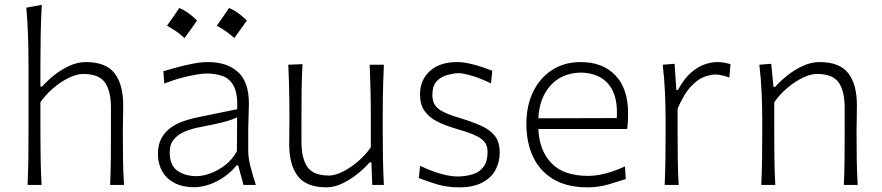

<svg xmlns="http://www.w3.org/2000/svg" viewBox="-20 -782 3729 812"><path d="M96.7 0H155.8Q152.8 -57.1 151.9 -109.9Q150.9 -162.6 150.9 -224.6V-349.6Q174.8 -383.8 206.8 -410.6Q238.8 -437.5 272 -453.4Q305.2 -469.2 332 -469.2Q398.4 -469.2 423.8 -433.1Q449.2 -397 449.2 -326.2V-224.6Q449.2 -162.6 448.7 -109.9Q448.2 -57.1 445.8 0H504.4Q501 -57.1 500.2 -110.1Q499.5 -163.1 499.5 -226.1Q499.5 -247.6 500.2 -275.9Q501 -304.2 501 -336.9Q501 -425.3 464.4 -472.4Q427.7 -519.5 343.3 -519.5Q307.1 -519.5 271.5 -502.7Q235.8 -485.8 206.3 -461.7Q176.8 -437.5 158.2 -416H150.9V-507.8Q150.9 -574.2 152.1 -636.5Q153.3 -698.7 156.7 -761.7L91.3 -749.5Q96.2 -693.4 98.4 -633.3Q100.6 -573.2 100.6 -507.8V-226.1Q100.6 -163.1 99.9 -110.1Q99.1 -57.1 96.7 0Z M812 -37.1Q762.2 -37.1 730 -60.1Q697.8 -83 697.8 -137.7Q697.8 -172.4 716.1 -193.6Q734.4 -214.8 764.4 -226.8Q794.4 -238.8 829.6 -245.1Q883.3 -255.4 913.1 -262.7Q942.9 -270 958.3 -275.6Q973.6 -281.2 982.9 -285.6L981.9 -142.6Q962.4 -106.9 931.9 -83.5Q901.4 -60.1 869.1 -48.6Q836.9 -37.1 812 -37.1ZM801.3 9.8Q832 9.8 865.2 -1.7Q898.4 -13.2 928.5 -34.2Q958.5 -55.2 980.5 -82.5H987.3L1009.8 0H1062Q1048.3 -42 1039.1 -78.1Q1029.8 -114.3 1029.8 -146V-216.8Q1029.8 -251.5 1031.2 -286.1Q1032.7 -320.8 1032.7 -343.3Q1032.7 -436 986.1 -477.8Q939.5 -519.5 860.4 -519.5Q830.6 -519.5 795.4 -512.7Q760.3 -505.9 727.3 -496.8Q694.3 -487.8 670.9 -481L674.8 -428.7Q712.9 -443.8 748.5 -453.1Q784.2 -462.4 811.8 -466.8Q839.4 -471.2 854 -471.2Q891.1 -471.2 921.4 -460.4Q951.7 -449.7 968.8 -417.5Q985.8 -385.3 983.4 -320.3L810.1 -284.7Q784.2 -279.3 755.9 -269.5Q727.5 -259.8 703.1 -242.7Q678.7 -225.6 663.3 -198.2Q647.9 -170.9 647.9 -130.4Q647.9 -89.4 666 -57.6Q684.1 -25.9 718.3 -8.1Q752.4 9.8 801.3 9.8ZM948.8 -748.3Q935.3 -728.5 922.7 -710.2Q910.1 -691.9 896.7 -673.1Q916 -662.9 935.1 -649.8Q954.1 -636.6 970.8 -621Q984.8 -639.8 997.9 -658.4Q1011.1 -676.9 1024 -695.2Q1001.9 -716.6 983.4 -729.3Q964.9 -741.9 948.8 -748.3ZM738.3 -748.3Q724.9 -728.5 712.3 -710.2Q699.7 -691.9 686.2 -673.1Q705.6 -662.9 724.6 -649.8Q743.7 -636.6 760.3 -621Q774.3 -639.8 787.5 -658.4Q800.6 -676.9 813.5 -695.2Q791.5 -716.6 773 -729.3Q754.4 -741.9 738.3 -748.3Z M1360.4 10.3Q1395 10.3 1429.9 -7.1Q1464.8 -24.4 1494.6 -48.8Q1524.4 -73.2 1543 -95.2H1550.8L1554.2 0H1603.5Q1600.6 -57.1 1599.6 -110.1Q1598.6 -163.1 1598.6 -226.1V-278.3Q1598.6 -321.3 1599.1 -359.1Q1599.6 -397 1600.6 -433.6Q1601.6 -470.2 1603.5 -508.3H1543.5Q1545.9 -451.2 1547.1 -397.7Q1548.3 -344.2 1548.3 -282.2V-159.2Q1524.9 -125.5 1492.9 -98.4Q1460.9 -71.3 1428.7 -55.4Q1396.5 -39.6 1371.6 -39.6Q1305.2 -39.6 1280 -75.9Q1254.9 -112.3 1254.9 -183.1V-282.2Q1254.9 -344.2 1255.6 -398.9Q1256.3 -453.6 1259.3 -510.7L1199.2 -508.3Q1201.2 -470.2 1202.1 -433.6Q1203.1 -397 1203.6 -359.1Q1204.1 -321.3 1204.1 -278.3Q1204.1 -255.4 1203.6 -230.5Q1203.1 -205.6 1203.1 -172.4Q1203.1 -84 1239.7 -36.9Q1276.4 10.3 1360.4 10.3Z M1920.9 10.3Q1981.4 10.3 2019.5 -9.8Q2057.6 -29.8 2075.4 -63.2Q2093.3 -96.7 2093.3 -135.7Q2093.3 -181.2 2072.8 -207.3Q2052.2 -233.4 2015.6 -249.8Q1979 -266.1 1930.2 -281.2Q1864.3 -299.8 1836.4 -320.1Q1808.6 -340.3 1808.6 -379.9Q1808.6 -419.4 1827.1 -438.7Q1845.7 -458 1871.3 -464.8Q1897 -471.7 1918 -472.7Q1936.5 -472.7 1973.6 -462.2Q2010.7 -451.7 2056.6 -429.2L2062 -482.9Q2043.5 -490.2 2017.8 -498.8Q1992.2 -507.3 1964.8 -513.4Q1937.5 -519.5 1912.6 -519.5Q1839.4 -519.5 1797.9 -481.4Q1756.3 -443.4 1756.3 -382.8Q1756.3 -339.8 1775.6 -312.7Q1794.9 -285.6 1826.9 -269.3Q1858.9 -252.9 1897 -241.2Q1951.7 -225.6 1983.2 -212.4Q2014.6 -199.2 2028.3 -182.9Q2042 -166.5 2042 -140.1Q2042 -99.1 2025.1 -76.7Q2008.3 -54.2 1980.5 -45.4Q1952.6 -36.6 1919.4 -35.6Q1895 -35.6 1868.4 -41Q1841.8 -46.4 1813.7 -56.6Q1785.6 -66.9 1756.8 -80.6L1751 -29.3Q1781.2 -17.1 1825 -3.4Q1868.7 10.3 1920.9 10.3Z M2464.8 10.3Q2512.2 10.3 2554.4 -2.4Q2596.7 -15.1 2626.5 -24.9L2623 -78.1Q2595.7 -65.4 2568.4 -56.4Q2541 -47.4 2515.6 -42.7Q2490.2 -38.1 2468.3 -38.1Q2363.8 -38.1 2312.3 -91.6Q2260.7 -145 2256.8 -236.3H2632.3Q2634.8 -252 2635.5 -268.3Q2636.2 -284.7 2636.2 -304.2Q2636.2 -407.2 2582.5 -463.4Q2528.8 -519.5 2436 -519.5Q2366.2 -519.5 2314.5 -485.8Q2262.7 -452.1 2234.4 -393.1Q2206.1 -334 2206.1 -257.8Q2206.1 -180.2 2234.1 -119.6Q2262.2 -59.1 2319.8 -24.4Q2377.4 10.3 2464.8 10.3ZM2588.4 -282.7 2256.8 -281.7Q2260.7 -366.7 2307.6 -419.9Q2354.5 -473.1 2437 -475.1Q2516.1 -472.7 2555.2 -424.1Q2594.2 -375.5 2588.4 -282.7Z M2791 0H2850.1Q2847.2 -57.1 2846.4 -109.9Q2845.7 -162.6 2845.7 -224.6V-322.8Q2874 -387.7 2903.8 -418.2Q2933.6 -448.7 2960.2 -457.8Q2986.8 -466.8 3005.4 -466.8Q3018.6 -466.8 3034.2 -463.1Q3049.8 -459.5 3064.5 -454.1L3069.3 -510.7Q3056.2 -514.6 3042 -517.1Q3027.8 -519.5 3012.2 -519.5Q2990.2 -519.5 2961.7 -510.3Q2933.1 -501 2903.3 -475.6Q2873.5 -450.2 2847.2 -401.4H2840.3L2833 -512.2L2782.7 -508.3Q2789.6 -450.7 2792.2 -391.6Q2794.9 -332.5 2794.9 -277.3V-226.1Q2794.9 -163.1 2794.2 -110.1Q2793.5 -57.1 2791 0Z M3199.7 0H3258.8Q3255.9 -57.1 3255.1 -109.9Q3254.4 -162.6 3254.4 -224.6V-349.6Q3278.3 -383.8 3310.3 -410.6Q3342.3 -437.5 3375.2 -453.4Q3408.2 -469.2 3435.1 -469.2Q3501.5 -469.2 3526.9 -433.1Q3552.2 -397 3552.2 -326.2V-224.6Q3552.2 -162.6 3551.8 -109.9Q3551.3 -57.1 3548.8 0H3607.4Q3604 -57.1 3603.3 -110.1Q3602.5 -163.1 3602.5 -226.1Q3602.5 -247.6 3603.3 -275.9Q3604 -304.2 3604 -336.9Q3604 -425.3 3567.4 -472.4Q3530.8 -519.5 3446.3 -519.5Q3409.7 -519.5 3373.5 -502.4Q3337.4 -485.4 3307.4 -460.9Q3277.3 -436.5 3258.3 -414.6H3251L3241.7 -512.2L3191.4 -508.3Q3198.2 -450.7 3200.9 -391.6Q3203.6 -332.5 3203.6 -277.3V-226.1Q3203.6 -163.1 3202.9 -110.1Q3202.1 -57.1 3199.7 0Z"/></svg>

Font: Pinar-VF
Style: Regular
Weight: 300
Designer: Amin Abedi
Version: Version 3.0